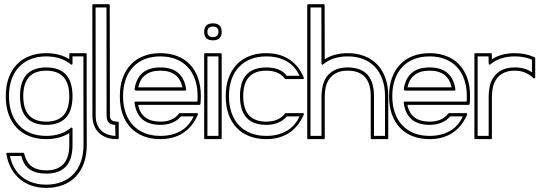

<svg xmlns="http://www.w3.org/2000/svg" viewBox="-20 -661 2604 927"><path d="M203.6 -404.3Q235.4 -404.3 263.4 -397Q291.5 -389.6 314.5 -375.5V-399.4Q314.5 -404.3 319.3 -404.3H393.6Q398.4 -404.3 398.4 -399.4V-196.8L398.9 38.6Q398.9 87.4 385.3 126Q371.6 164.6 346.2 191.2Q320.8 217.8 284.7 231.9Q248.5 246.1 203.6 246.1Q165 246.1 132.6 235.1Q100.1 224.1 75.2 203.1Q50.3 182.1 33.7 151.6Q17.1 121.1 10.7 82.5Q10.3 80.1 11.7 78.4Q13.2 76.7 15.6 76.7H91.8Q95.7 76.7 96.7 80.6Q106.4 122.6 132.8 142.1Q159.2 161.6 203.6 161.6Q258.3 161.6 286.4 131.1Q314.5 100.6 314.5 38.6V-18.6Q268.1 10.7 203.6 10.7Q158.7 10.7 122.6 -3.2Q86.4 -17.1 60.8 -43.9Q35.2 -70.8 21.5 -109.1Q7.8 -147.5 7.8 -196.8Q7.8 -245.6 21.5 -283.9Q35.2 -322.3 60.5 -349.1Q85.9 -376 122.1 -390.1Q158.2 -404.3 203.6 -404.3ZM314.5 -202.6Q313 -261.7 284.9 -290.8Q256.8 -319.8 203.6 -319.8Q147.5 -319.8 119.9 -288.8Q92.3 -257.8 92.3 -196.8Q92.3 -134.8 120.4 -104.2Q148.4 -73.7 203.6 -73.7Q256.3 -73.7 284.7 -102.3Q313 -130.9 314.5 -191.4ZM330.1 -191.4Q328.6 -123 296.1 -90.6Q263.7 -58.1 203.6 -58.1Q76.7 -58.1 76.7 -196.8Q76.7 -335.4 203.6 -335.4Q327.1 -335.4 330.1 -202.6ZM203.6 -388.7Q161.6 -388.7 128.4 -375.5Q95.2 -362.3 71.8 -337.6Q48.3 -313 35.9 -277.3Q23.4 -241.7 23.4 -196.8Q23.4 -151.4 36.1 -115.7Q48.8 -80.1 72.3 -55.4Q95.7 -30.8 128.9 -17.8Q162.1 -4.9 203.6 -4.9Q275.9 -4.9 322.3 -43.9Q324.7 -46.4 327.4 -44.9Q330.1 -43.5 330.1 -40V38.6Q330.1 177.2 203.6 177.2Q153.8 177.2 124 157.2Q94.2 137.2 83 92.3H28.3Q34.7 125 49.8 150.6Q64.9 176.3 87.6 194.1Q110.4 211.9 139.6 221.2Q168.9 230.5 203.6 230.5Q245.1 230.5 278.3 217.3Q311.5 204.1 335 179.4Q358.4 154.8 370.8 119.1Q383.3 83.5 383.3 38.6L382.8 -196.8V-388.7H330.1V-354Q330.1 -350.6 327.4 -349.1Q324.7 -347.7 322.3 -350.1Q274.9 -388.7 203.6 -388.7Z M504.9 -640.6Q509.8 -640.6 509.8 -635.7L510.7 -103.5Q510.7 -87.4 519.3 -80.6Q527.8 -73.7 548.3 -73.7Q553.2 -73.7 553.2 -68.8V5.9Q553.2 10.7 548.3 10.7H540.5Q514.2 10.3 492.9 2.2Q471.7 -5.9 456.8 -20.5Q441.9 -35.2 434.1 -55.9Q426.3 -76.7 426.3 -103L425.8 -635.7Q425.8 -640.6 430.7 -640.6ZM537.6 -4.9H540.5H542.5L537.6 0ZM441.4 -625Q441.4 -493.7 441.7 -364Q441.9 -234.4 441.9 -103Q441.9 -58.6 467 -32.7Q492.2 -6.8 537.6 -4.9Q537.1 -19 536.9 -31.2Q536.6 -43.5 536.1 -58.1Q514.2 -59.1 504.6 -69.3Q495.1 -79.6 494.6 -103L494.1 -625Z M754.4 -404.3Q799.8 -404.3 835.9 -390.1Q872.1 -376 897.5 -349.1Q922.9 -322.3 936.3 -283.9Q949.7 -245.6 949.7 -196.8Q949.7 -187.5 949.2 -178.2Q948.7 -168.9 947.8 -159.2Q946.8 -154.8 942.9 -154.8H647Q655.3 -113.3 682.4 -93.5Q709.5 -73.7 754.4 -73.7Q784.2 -73.7 807.1 -83.5Q830.1 -93.3 844.2 -112.8Q844.7 -113.8 845.9 -114.3Q847.2 -114.7 848.1 -114.7H931.2Q934.1 -114.7 935.3 -112.5Q936.5 -110.4 935.5 -107.9Q910.2 -48.8 864 -19Q817.9 10.7 754.4 10.7Q709.5 10.7 673.3 -3.2Q637.2 -17.1 611.6 -43.9Q585.9 -70.8 572.3 -109.1Q558.6 -147.5 558.6 -196.8Q558.6 -245.6 572.3 -283.9Q585.9 -322.3 611.3 -349.1Q636.7 -376 672.9 -390.1Q709 -404.3 754.4 -404.3ZM860.8 -239.3Q852.5 -278.8 826.2 -299.3Q799.8 -319.8 754.4 -319.8Q708.5 -319.8 682.1 -299.3Q655.8 -278.8 647.5 -239.3ZM629.4 -229Q636.7 -281.7 667.7 -308.6Q698.7 -335.4 754.4 -335.4Q809.6 -335.4 840.6 -308.6Q871.6 -281.7 878.9 -229Q879.4 -226.6 877.9 -225.1Q876.5 -223.6 874 -223.6H634.3ZM754.4 -388.7Q712.4 -388.7 679.2 -375.5Q646 -362.3 622.6 -337.6Q599.1 -313 586.7 -277.3Q574.2 -241.7 574.2 -196.8Q574.2 -151.4 586.9 -115.7Q599.6 -80.1 623 -55.4Q646.5 -30.8 679.7 -17.8Q712.9 -4.9 754.4 -4.9Q811 -4.9 852.1 -28.3Q893.1 -51.8 915 -99.1H853.5Q837.9 -79.6 812 -68.8Q786.1 -58.1 754.4 -58.1Q699.7 -58.1 668.2 -84.5Q636.7 -110.8 629.4 -165Q628.9 -167.5 630.4 -168.9Q631.8 -170.4 634.3 -170.4H933.1Q933.6 -177.2 933.8 -183.6Q934.1 -189.9 934.1 -196.8Q934.1 -241.7 921.6 -277.3Q909.2 -313 886 -337.6Q862.8 -362.3 829.6 -375.5Q796.4 -388.7 754.4 -388.7Z M1045.4 -404.3Q1050.3 -404.3 1050.3 -399.4V5.9Q1050.3 10.7 1045.4 10.7H970.7Q965.8 10.7 965.8 5.9V-399.4Q965.8 -404.3 970.7 -404.3ZM1008.3 -466.3Q965.8 -466.3 965.8 -507.3Q965.8 -548.3 1008.3 -548.3Q1050.3 -548.3 1050.3 -507.3Q1050.3 -466.3 1008.3 -466.3ZM1008.3 -481.9Q1034.7 -481.9 1034.7 -507.3Q1034.7 -532.7 1008.3 -532.7Q981.4 -532.7 981.4 -507.3Q981.4 -481.9 1008.3 -481.9ZM981.4 -388.7V-4.9H1034.7V-388.7Z M1265.6 -404.3Q1329.6 -404.3 1376 -374.5Q1422.4 -344.7 1446.8 -286.1Q1447.8 -283.7 1446.5 -281.5Q1445.3 -279.3 1442.4 -279.3H1359.4Q1358.4 -279.3 1357.2 -279.8Q1356 -280.3 1355.5 -281.2Q1341.3 -300.8 1318.4 -310.3Q1295.4 -319.8 1265.6 -319.8Q1209.5 -319.8 1181.9 -288.8Q1154.3 -257.8 1154.3 -196.8Q1154.3 -134.8 1182.4 -104.2Q1210.4 -73.7 1265.6 -73.7Q1295.4 -73.7 1318.4 -83.5Q1341.3 -93.3 1355.5 -112.8Q1356 -113.8 1357.2 -114.3Q1358.4 -114.7 1359.4 -114.7H1442.4Q1445.3 -114.7 1446.5 -112.5Q1447.8 -110.4 1446.8 -107.9Q1421.4 -48.8 1375.2 -19Q1329.1 10.7 1265.6 10.7Q1220.7 10.7 1184.6 -3.2Q1148.4 -17.1 1122.8 -43.9Q1097.2 -70.8 1083.5 -109.1Q1069.8 -147.5 1069.8 -196.8Q1069.8 -245.6 1083.5 -283.9Q1097.2 -322.3 1122.6 -349.1Q1147.9 -376 1184.1 -390.1Q1220.2 -404.3 1265.6 -404.3ZM1265.6 -388.7Q1223.6 -388.7 1190.4 -375.5Q1157.2 -362.3 1133.8 -337.6Q1110.4 -313 1097.9 -277.3Q1085.4 -241.7 1085.4 -196.8Q1085.4 -151.4 1098.1 -115.7Q1110.8 -80.1 1134.3 -55.4Q1157.7 -30.8 1190.9 -17.8Q1224.1 -4.9 1265.6 -4.9Q1322.3 -4.9 1363.3 -28.3Q1404.3 -51.8 1426.3 -99.1H1364.7Q1349.1 -79.6 1323.2 -68.8Q1297.4 -58.1 1265.6 -58.1Q1138.7 -58.1 1138.7 -196.8Q1138.7 -335.4 1265.6 -335.4Q1298.8 -335.4 1324 -325.7Q1349.1 -315.9 1364.7 -294.9H1426.3Q1405.3 -341.8 1364 -365.2Q1322.8 -388.7 1265.6 -388.7Z M1542.5 -640.6Q1547.4 -640.6 1547.4 -635.7L1547.9 -375Q1593.8 -404.3 1658.7 -404.3Q1704.1 -404.3 1740.5 -389.9Q1776.9 -375.5 1802.2 -348.6Q1827.6 -321.8 1841.1 -283.4Q1854.5 -245.1 1854.5 -196.8V5.9Q1854.5 10.7 1849.6 10.7H1774.9Q1770 10.7 1770 5.9V-196.8Q1770 -258.8 1741.7 -289.3Q1713.4 -319.8 1658.7 -319.8Q1625.5 -319.8 1604.2 -308.8Q1583 -297.9 1570.3 -280.3Q1557.6 -262.7 1552.7 -240.7Q1547.9 -218.8 1547.9 -196.8V5.9Q1547.9 10.7 1543 10.7H1468.3Q1463.4 10.7 1463.4 5.9V-635.7Q1463.4 -640.6 1468.3 -640.6ZM1479 -625V-4.9H1532.2V-196.8Q1532.2 -221.7 1537.8 -246.3Q1543.5 -271 1557.6 -290.8Q1571.8 -310.5 1596.4 -323Q1621.1 -335.4 1658.7 -335.4Q1721.7 -335.4 1753.7 -301Q1785.6 -266.6 1785.6 -196.8V-4.9H1838.9V-196.8Q1838.9 -241.2 1826.4 -276.9Q1814 -312.5 1790.8 -337.4Q1767.6 -362.3 1734.1 -375.5Q1700.7 -388.7 1658.7 -388.7Q1586.4 -388.7 1540 -350.1Q1537.6 -347.7 1534.9 -349.1Q1532.2 -350.6 1532.2 -354L1531.7 -625Z M2054.2 -404.3Q2099.6 -404.3 2135.7 -390.1Q2171.9 -376 2197.3 -349.1Q2222.7 -322.3 2236.1 -283.9Q2249.5 -245.6 2249.5 -196.8Q2249.5 -187.5 2249 -178.2Q2248.5 -168.9 2247.6 -159.2Q2246.6 -154.8 2242.7 -154.8H1946.8Q1955.1 -113.3 1982.2 -93.5Q2009.3 -73.7 2054.2 -73.7Q2084 -73.7 2106.9 -83.5Q2129.9 -93.3 2144 -112.8Q2144.5 -113.8 2145.8 -114.3Q2147 -114.7 2147.9 -114.7H2231Q2233.9 -114.7 2235.1 -112.5Q2236.3 -110.4 2235.4 -107.9Q2210 -48.8 2163.8 -19Q2117.7 10.7 2054.2 10.7Q2009.3 10.7 1973.1 -3.2Q1937 -17.1 1911.4 -43.9Q1885.7 -70.8 1872.1 -109.1Q1858.4 -147.5 1858.4 -196.8Q1858.4 -245.6 1872.1 -283.9Q1885.7 -322.3 1911.1 -349.1Q1936.5 -376 1972.7 -390.1Q2008.8 -404.3 2054.2 -404.3ZM2160.6 -239.3Q2152.3 -278.8 2126 -299.3Q2099.6 -319.8 2054.2 -319.8Q2008.3 -319.8 1981.9 -299.3Q1955.6 -278.8 1947.3 -239.3ZM1929.2 -229Q1936.5 -281.7 1967.5 -308.6Q1998.5 -335.4 2054.2 -335.4Q2109.4 -335.4 2140.4 -308.6Q2171.4 -281.7 2178.7 -229Q2179.2 -226.6 2177.7 -225.1Q2176.3 -223.6 2173.8 -223.6H1934.1ZM2054.2 -388.7Q2012.2 -388.7 1979 -375.5Q1945.8 -362.3 1922.4 -337.6Q1898.9 -313 1886.5 -277.3Q1874 -241.7 1874 -196.8Q1874 -151.4 1886.7 -115.7Q1899.4 -80.1 1922.9 -55.4Q1946.3 -30.8 1979.5 -17.8Q2012.7 -4.9 2054.2 -4.9Q2110.8 -4.9 2151.9 -28.3Q2192.9 -51.8 2214.8 -99.1H2153.3Q2137.7 -79.6 2111.8 -68.8Q2085.9 -58.1 2054.2 -58.1Q1999.5 -58.1 1968 -84.5Q1936.5 -110.8 1929.2 -165Q1928.7 -167.5 1930.2 -168.9Q1931.6 -170.4 1934.1 -170.4H2232.9Q2233.4 -177.2 2233.6 -183.6Q2233.9 -189.9 2233.9 -196.8Q2233.9 -241.7 2221.4 -277.3Q2209 -313 2185.8 -337.6Q2162.6 -362.3 2129.4 -375.5Q2096.2 -388.7 2054.2 -388.7Z M2349.6 -404.3Q2354.5 -404.3 2354.5 -399.4L2355 -375Q2400.9 -404.3 2465.8 -404.3Q2491.7 -404.3 2515.4 -399.4Q2539.1 -394.5 2561 -384.3Q2564 -383.3 2564 -379.9V-287.1Q2564 -283.7 2561 -282.5Q2558.1 -281.2 2555.7 -283.7Q2518.1 -319.8 2465.8 -319.8Q2432.6 -319.8 2411.4 -308.8Q2390.1 -297.9 2377.4 -280.3Q2364.7 -262.7 2359.9 -240.7Q2355 -218.8 2355 -196.8V5.9Q2355 10.7 2350.1 10.7H2275.4Q2270.5 10.7 2270.5 5.9V-399.4Q2270.5 -404.3 2275.4 -404.3ZM2286.1 -388.7V-4.9H2339.4V-196.8Q2339.4 -221.7 2345 -246.3Q2350.6 -271 2364.7 -290.8Q2378.9 -310.5 2403.6 -323Q2428.2 -335.4 2465.8 -335.4Q2516.1 -335.4 2548.3 -311.5V-373Q2529.8 -380.9 2509.5 -384.8Q2489.3 -388.7 2465.8 -388.7Q2393.6 -388.7 2347.2 -350.1Q2344.7 -347.7 2342 -349.1Q2339.4 -350.6 2339.4 -354L2338.9 -388.7Z"/></svg>

Font: Fibel Sued Kontur LRS
Style: Regular
Weight: 400
Designer: Peter Wiegel
Foundry: Peter Wiegel
Version: Version 000.000